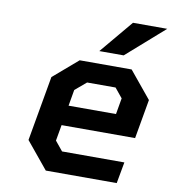

<svg xmlns="http://www.w3.org/2000/svg" viewBox="-82 -806 787 877"><g transform="rotate(10 311.5 -367.0)"><path d="M335 -580 464 -734H623L448 -580ZM189 0 87 -124 140 -425 254 -523H495L597 -399L565 -217H224L211 -143L247 -99H536L518 0ZM240 -310H460L473 -385L437 -429H305L253 -385Z"/></g></svg>

Font: Tomorrow Medium
Style: Italic
Weight: 500
Italic angle: -10°
Designer: Tony de Marco, Monica Rizzolli
Foundry: Just in Type
Version: Version 2.002